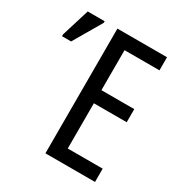

<svg xmlns="http://www.w3.org/2000/svg" viewBox="-168 -833 895 952"><g transform="rotate(30 279.0 -357.0)"><path d="M513 0H229V-714H513V-639H313V-410H501V-335H313V-76H513ZM10 -544V-555L59 -714H156V-705L62 -544Z"/></g></svg>

Font: Noto Sans ExtraCondensed
Style: Regular
Weight: 400
Width: 2
Designer: Monotype Design Team
Foundry: Monotype Imaging Inc.
Version: Version 2.013; ttfautohint (v1.8.4.7-5d5b)